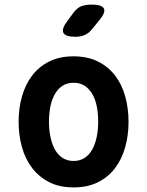

<svg xmlns="http://www.w3.org/2000/svg" viewBox="-20 -805 640 835"><path d="M300 10Q239 10 194.5 -12.5Q150 -35 120 -74Q90 -113 75.5 -165Q61 -217 61 -275Q61 -334 75.5 -385.5Q90 -437 119.5 -476Q149 -515 194 -537.5Q239 -560 300 -560Q361 -560 406 -537.5Q451 -515 480.5 -476.5Q510 -438 524.5 -386Q539 -334 539 -275Q539 -217 524.5 -165Q510 -113 480.5 -74Q451 -35 406 -12.5Q361 10 300 10ZM300 -105Q327 -105 347.5 -118Q368 -131 381 -154.5Q394 -178 400.5 -209Q407 -240 407 -275Q407 -311 401 -342Q395 -373 381.5 -396Q368 -419 348 -432Q328 -445 300 -445Q272 -445 252 -432Q232 -419 218.5 -395.5Q205 -372 199 -341Q193 -310 193 -275Q193 -240 199.5 -209Q206 -178 219 -154.5Q232 -131 252.5 -118Q273 -105 300 -105ZM309 -645Q264 -645 255.5 -662.5Q247 -680 274 -715L299 -749Q315 -771 334 -778Q353 -785 379 -785Q424 -785 432 -767.5Q440 -750 411 -716L381 -679Q367 -661 349 -653Q331 -645 309 -645Z"/></svg>

Font: Maple Mono NL
Style: Bold
Weight: 700
Monospace: yes
Designer: subframe7536
Version: Version 7.000